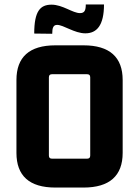

<svg xmlns="http://www.w3.org/2000/svg" viewBox="-20 -834 625 864"><path d="M372 -500C381 -500 386 -496 386 -486V-134C386 -124 381 -120 372 -120H214C205 -120 200 -124 200 -134V-486C200 -496 205 -500 214 -500ZM54 -146C54 -43 112 10 229 10H356C473 10 532 -43 532 -146V-474C532 -577 473 -630 356 -630H229C112 -630 54 -577 54 -474ZM215 -682C215 -709 220 -722 237 -722C266 -722 315 -684 364 -684C415 -684 448 -719 448 -814H366C366 -788 361 -775 340 -775C307 -775 262 -813 212 -813C161 -813 134 -784 134 -683Z"/></svg>

Font: Gemini
Style: Regular
Weight: 700
Designer: Pushpananda Ekanayake, Sol Matas, Kosala Senevirathne
Foundry: Mooniak
Version: Version 1.000;PS 1.0;hotconv 1.0.86;makeotf.lib2.5.63406